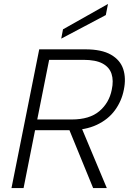

<svg xmlns="http://www.w3.org/2000/svg" viewBox="-20 -949 653 969"><path d="M544 -496Q554 -542 543 -576Q532 -610 497.5 -628.5Q463 -647 401 -647H228L168 -346H342Q432 -346 481.5 -388Q531 -430 544 -496ZM411 -700Q493 -700 540 -673Q587 -646 602 -600Q617 -554 605 -496Q594 -439 560 -392.5Q526 -346 468.5 -319Q411 -292 331 -292H157L99 0H38L178 -700ZM387 -315 519 0H450L321 -315ZM525 -929 514 -873 289 -754 298 -801Z"/></svg>

Font: Albert Sans Light
Style: Italic
Weight: 300
Italic angle: -11.25°
Designer: Andreas Rasmussen
Foundry: a.Foundry
Version: Version 1.025